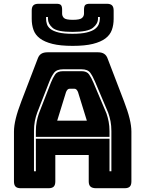

<svg xmlns="http://www.w3.org/2000/svg" viewBox="-20 -997 770 1017"><path d="M170 -303Q170 -330 174.5 -353Q179 -376 186 -396L250 -560Q260 -585 272 -602.5Q284 -620 314 -620H412Q440 -620 452 -602.5Q464 -585 475 -559L544 -396Q551 -376 555.5 -353Q560 -330 560 -303V-272H170ZM330 -510 283 -358H440L393 -510Q389 -519 384.5 -523Q380 -527 374 -527H349Q343 -527 338.5 -523Q334 -519 330 -510ZM560 -90H570V-303Q570 -331 565.5 -354.5Q561 -378 553 -400L484 -563Q472 -592 458.5 -611Q445 -630 412 -630H314Q280 -630 266 -611Q252 -592 241 -564L177 -400Q169 -378 164.5 -354.5Q160 -331 160 -303V-90H170V-262H560ZM273 -36Q273 -17 264.5 -8.5Q256 0 237 0H90Q71 0 62.5 -8.5Q54 -17 54 -36V-300Q54 -330 63.5 -369Q73 -408 93 -460L180 -687Q186 -704 198.5 -712Q211 -720 231 -720H500Q519 -720 531.5 -712Q544 -704 550 -687L637 -460Q657 -408 666.5 -369Q676 -330 676 -300V-36Q676 -17 667.5 -8.5Q659 0 640 0H489Q469 0 459.5 -8.5Q450 -17 450 -36V-176H273ZM582 -897Q582 -865 572.5 -838.5Q563 -812 538.5 -793.5Q514 -775 472 -764.5Q430 -754 365 -754Q300 -754 258 -764.5Q216 -775 191.5 -793.5Q167 -812 157.5 -838.5Q148 -865 148 -897V-941Q148 -960 156.5 -968.5Q165 -977 184 -977H280Q296 -977 302.5 -970.5Q309 -964 309 -946V-925Q309 -911 319 -901.5Q329 -892 366 -892Q403 -892 414 -901.5Q425 -911 425 -925V-946Q425 -964 431.5 -970.5Q438 -977 455 -977H546Q565 -977 573.5 -968.5Q582 -960 582 -941ZM499 -907V-898Q499 -871 472 -849.5Q445 -828 364 -828Q283 -828 258.5 -849.5Q234 -871 234 -898V-907H224V-898Q224 -884 228.5 -869.5Q233 -855 247.5 -843.5Q262 -832 290 -825Q318 -818 364 -818Q410 -818 439 -825Q468 -832 483 -843.5Q498 -855 503.5 -869.5Q509 -884 509 -898V-907Z"/></svg>

Font: Bungee Inline
Style: Regular
Weight: 400
Version: Version 1.000;PS 1.0;hotconv 1.0.72;makeotf.lib2.5.5900